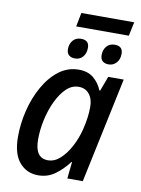

<svg xmlns="http://www.w3.org/2000/svg" viewBox="-92 -894 708 966"><g transform="rotate(10 261.5 -411.0)"><path d="M230 -761 244 -832H514L499 -761ZM252 -601Q232 -601 220.5 -611Q209 -621 209 -642Q209 -668 224 -686Q239 -704 266 -704Q307 -704 307 -665Q307 -636 291.5 -618.5Q276 -601 252 -601ZM423 -601Q404 -601 392.5 -611Q381 -621 381 -642Q381 -668 396 -686Q411 -704 438 -704Q479 -704 479 -665Q479 -636 463 -618.5Q447 -601 423 -601ZM171 10Q112 10 75 -33.5Q38 -77 38 -164Q38 -231 54.5 -298.5Q71 -366 103 -423Q135 -480 180 -514.5Q225 -549 282 -549Q328 -549 357 -525Q386 -501 401 -464H405L433 -539H512L398 0H319L328 -85H325Q294 -44 256.5 -17Q219 10 171 10ZM206 -73Q240 -73 269 -99.5Q298 -126 320.5 -168.5Q343 -211 355 -260Q363 -293 366.5 -321Q370 -349 370 -374Q370 -415 350 -439.5Q330 -464 296 -464Q261 -464 233 -437Q205 -410 184 -366Q163 -322 151.5 -270Q140 -218 140 -168Q140 -73 206 -73Z"/></g></svg>

Font: Noto Sans SemiCondensed Medium
Style: Italic
Weight: 500
Width: 4
Italic angle: -12°
Designer: Monotype Design Team
Foundry: Monotype Imaging Inc.
Version: Version 2.013; ttfautohint (v1.8.4.7-5d5b)